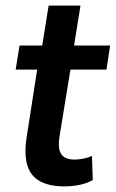

<svg xmlns="http://www.w3.org/2000/svg" viewBox="-20 -657 414 687"><path d="M211 10Q158 10 124 -8Q90 -26 78 -65Q66 -104 75 -164L113 -408H36L50 -494H131L154 -637H268L245 -494H374L361 -408H232L193 -169Q186 -124 199.5 -105Q213 -86 247 -86Q262 -86 279 -89.5Q296 -93 309 -99L312 -13Q292 -1 264.5 4.5Q237 10 211 10Z"/></svg>

Font: Nunito Sans 10pt Condensed
Style: Bold Italic
Weight: 700
Width: 3
Italic angle: -9°
Designer: Vernon Adams
Foundry: Vernon Adams
Version: Version 3.101;gftools[0.9.27]